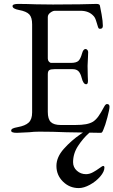

<svg xmlns="http://www.w3.org/2000/svg" viewBox="-20 -673 579 980"><path d="M37 0ZM37 -6Q37 -13 45 -17Q53 -21 70 -24Q109 -31 126.5 -47.5Q144 -64 144 -99V-549Q144 -584 129.5 -599.5Q115 -615 77 -622Q44 -628 44 -642Q44 -653 73 -653Q111 -653 165 -651L250 -650L387 -651L472 -653Q489 -653 490 -644Q492 -636 498.5 -600Q505 -564 505 -541Q505 -526 491 -526Q486 -526 484 -528Q482 -530 480 -536Q478 -541 472 -562Q466 -583 458 -591Q434 -618 391 -618H260Q250 -618 237 -608.5Q224 -599 224 -586V-374Q224 -365 229.5 -358.5Q235 -352 242 -352H341Q369 -352 380 -362Q391 -372 399 -401Q405 -423 417 -423Q421 -423 425.5 -418.5Q430 -414 430 -407L429 -381L427 -337L428 -284L429 -260Q429 -243 420 -243Q405 -243 397 -275Q391 -299 380.5 -309.5Q370 -320 351 -320H258Q239 -320 231.5 -315Q224 -310 224 -294V-102Q224 -65 239.5 -50Q255 -35 290 -35H364Q397 -35 418.5 -39Q440 -43 455 -52Q470 -62 482.5 -79.5Q495 -97 512 -129Q519 -142 526 -142Q539 -142 539 -128Q539 -115 528 -73.5Q517 -32 508 -12Q507 -10 505 -5Q503 0 500.5 2.5Q498 5 494 5Q474 5 318 2Q249 -1 181 -1Q153 -1 129 2Q78 5 66 5Q37 5 37 -6ZM268 174Q268 129 306 86.5Q344 44 391.5 11.5Q439 -21 439 -18H465Q465 -21 434 6.5Q403 34 378 72.5Q353 111 353 155Q353 181 372.5 198.5Q392 216 419 216Q437 216 455 206Q473 196 485 187Q497 178 501 176L506 174Q513 174 513 182Q513 203 491.5 228Q470 253 439 270Q408 287 382 287Q335 287 301.5 254Q268 221 268 174Z"/></svg>

Font: EB Garamond
Style: Regular
Weight: 400
Designer: Georg Duffner and Octavio Pardo
Foundry: Georg Duffner
Version: Version 1.000; ttfautohint (v1.6)